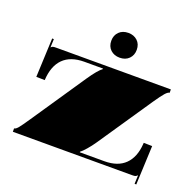

<svg xmlns="http://www.w3.org/2000/svg" viewBox="-120 -769 950 930"><g transform="rotate(20 355.0 -303.5)"><path d="M389 -641.6Q417.4 -641.6 436 -624.3Q454.5 -607.1 454.5 -577.8Q454.5 -549.8 436.6 -531.9Q418.7 -514 389 -514Q360.6 -514 342 -531.2Q323.4 -548.5 323.4 -577.8Q323.4 -605.8 341.3 -623.7Q359.3 -641.6 389 -641.6ZM675.3 -454.5V-437.1Q667 -437.1 653.8 -422.4Q640.7 -407.8 614.1 -368.9L425.7 -90.9Q410 -67.7 392.7 -47.9Q375.4 -28 364.9 -20.5V-17.5H491.7Q560.3 -17.5 597.7 -54.2Q635.1 -90.9 639.9 -160L640.3 -166.5L684 -165.6L675.3 35.4L666.5 35L668.3 -8.7H667.4Q662.2 -3.5 657.6 -1.7Q653 0 641.6 0H26.2V-17.5Q34.1 -17.5 45.5 -30.8Q56.8 -44.1 84.8 -85.7L272.7 -363.6Q309.9 -418.3 331.7 -434V-437.1H236Q165.2 -437.1 127.4 -399.3Q89.6 -361.5 85.7 -288L42 -288.9L50.7 -489.9L59.4 -489.5L57.7 -446.2Q62.9 -451.5 67.5 -453Q72.1 -454.5 83 -454.5Z"/></g></svg>

Font: FoglihtenBlackPcs
Style: BlackPcs
Weight: 900
Version: Version 0.75